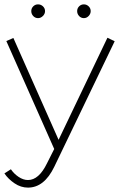

<svg xmlns="http://www.w3.org/2000/svg" viewBox="-27 -645 547 879"><path d="M2 -457 34.2 -471.2 241.2 -4.9 464.8 -472.2 498 -456.1 221.2 119.1Q175.3 213.9 101.1 213.9Q68.4 213.9 39.6 194.3Q10.7 174.8 -6.8 148.9L22.9 129.9Q36.6 150.4 58.1 164.8Q79.6 179.2 101.1 179.2Q150.9 179.2 188 103L221.2 37.1ZM326.2 -594.2Q326.2 -606.9 335.2 -616Q344.2 -625 356.9 -625Q369.6 -625 378.9 -616Q388.2 -606.9 388.2 -594.2Q388.2 -581.5 378.9 -571.8Q369.6 -562 356.9 -562Q344.2 -562 335.2 -571.5Q326.2 -581.1 326.2 -594.2ZM116.2 -594.2Q116.2 -606.9 125.2 -616Q134.3 -625 147 -625Q160.2 -625 169.7 -616Q179.2 -606.9 179.2 -594.2Q179.2 -581.5 169.4 -571.8Q159.7 -562 147 -562Q134.3 -562 125.2 -571.5Q116.2 -581.1 116.2 -594.2Z"/></svg>

Font: RawengulkSans
Style: Regular
Weight: 500
Designer: gluk (gluksza@wp.pl)
Foundry: gluk (gluksza@wp.pl)
Version: Version 0.94